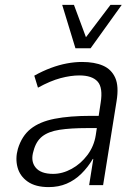

<svg xmlns="http://www.w3.org/2000/svg" viewBox="-20 -756 565 784"><path d="M179 8Q125 8 93 -14.5Q61 -37 51.5 -73Q42 -109 53 -148Q69 -201 105.5 -230Q142 -259 203 -271Q264 -283 353 -283H395L388 -233H336Q268 -233 223 -226Q178 -219 152.5 -199Q127 -179 117 -140Q104 -99 125 -72.5Q146 -46 197 -46Q235 -46 272.5 -66.5Q310 -87 337 -123Q364 -159 371 -204L391 -336Q401 -398 378.5 -423Q356 -448 304 -448Q269 -448 227.5 -437Q186 -426 135 -398L120 -447Q154 -466 187.5 -478.5Q221 -491 253 -497Q285 -503 315 -503Q366 -503 400.5 -488Q435 -473 450.5 -438.5Q466 -404 456 -343L401 0H344L361 -107H359Q339 -73 312 -46.5Q285 -20 252 -6Q219 8 179 8ZM288 -559 234 -736H282L331 -604L431 -736H477L350 -559Z"/></svg>

Font: Nunito Sans 7pt Condensed Light
Style: Italic
Weight: 300
Width: 3
Italic angle: -9°
Designer: Vernon Adams
Foundry: Vernon Adams
Version: Version 3.101;gftools[0.9.27]